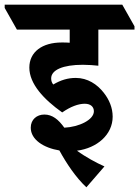

<svg xmlns="http://www.w3.org/2000/svg" viewBox="-84 -646 593 818"><path d="M284 152 361 63C327 48 279 22 244 -4C329 -15 396 -72 396 -149C396 -187 381 -222 358 -251C330 -287 289 -314 239 -314C205 -314 175 -305 143 -286C137 -293 134 -301 134 -312C134 -348 184 -370 269 -370C292 -370 318 -368 335 -366V-520H489V-534L437 -626H-64V-612L-12 -520H213V-464C201 -465 190 -465 179 -465C96 -465 41 -425 41 -358C41 -289 102 -223 181 -167C217 -192 250 -204 277 -204C302 -204 316 -191 316 -172C316 -135 252 -105 190 -102C165 -137 139 -158 105 -158C73 -158 47 -137 47 -102C47 -51 102 -16 169 -5C199 50 239 110 284 152Z"/></svg>

Font: Noto Serif Devanagari Condensed ExtraBold
Style: Regular
Weight: 800
Width: 3
Designer: Universal Thirst, Indian Type Foundry and the Monotype Design Team
Foundry: Monotype Imaging Inc.
Version: Version 2.004